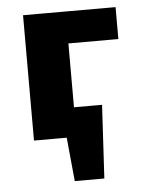

<svg xmlns="http://www.w3.org/2000/svg" viewBox="-46 -462 484 647"><g transform="rotate(-5 196.0 -138.0)"><path d="M153 0V-100H295L235 0ZM181 148 157 -100H295L281 148ZM56 0V-424H200V0ZM132 -316V-424H369V-316Z"/></g></svg>

Font: Ysabeau ExtraBold
Style: Regular
Weight: 800
Designer: Christian Thalmann (Catharsis Fonts)
Version: Version 2.002